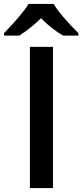

<svg xmlns="http://www.w3.org/2000/svg" viewBox="-57 -951 416 971"><path d="M210.9 0H94.2V-713.9H210.9ZM339.4 -771H261.7Q201.7 -806.6 150.4 -858.9Q99.6 -808.6 40.5 -771H-36.6V-783.2Q57.1 -880.4 87.4 -931.2H214.4Q245.6 -877 339.4 -783.2Z"/></svg>

Font: Open Sans
Style: SemiBold
Weight: 600
Foundry: Ascender Corporation
Version: Version 1.10